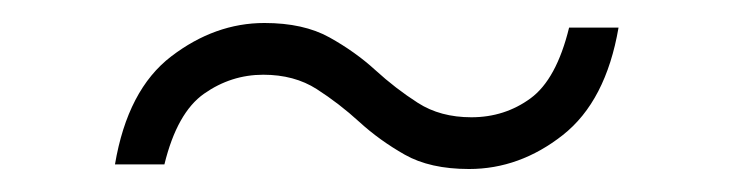

<svg xmlns="http://www.w3.org/2000/svg" viewBox="-20 -350 636 167"><path d="M388 -203Q354 -203 332 -215.5Q310 -228 292.5 -244Q275 -260 255.5 -272.5Q236 -285 209 -285Q181 -285 157.5 -268.5Q134 -252 123 -207H80Q91 -272 129 -301Q167 -330 210 -330Q244 -330 266.5 -317.5Q289 -305 306.5 -289Q324 -273 343.5 -260.5Q363 -248 390 -248Q419 -248 441.5 -264.5Q464 -281 475 -326H518Q507 -262 469.5 -232.5Q432 -203 388 -203Z"/></svg>

Font: Plus Jakarta Sans ExtraLight
Style: Italic
Weight: 200
Italic angle: -8°
Designer: Gumpita Rahayu
Foundry: Tokotype
Version: Version 2.071; ttfautohint (v1.8.4.7-5d5b);gftools[0.9.29]